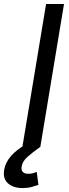

<svg xmlns="http://www.w3.org/2000/svg" viewBox="-76 -748 353 978"><path d="M250 -727.5 129.4 0H38.1L158.7 -727.5ZM39.1 210Q-7.8 210 -35.2 186Q-62.5 162.1 -54.7 116.2Q-48.3 79.6 -20.3 47.1Q7.8 14.6 58.6 -14.6L129.4 0Q88.9 28.8 63.7 51.3Q38.6 73.7 34.2 100.1Q31.2 118.2 40 127.7Q48.8 137.2 69.3 137.2Q80.6 137.2 91.6 134.3Q102.5 131.3 111.3 127.9L119.6 193.8Q104 199.2 84 204.6Q64 210 39.1 210Z"/></svg>

Font: Inter 20pt
Style: Italic
Weight: 400
Italic angle: -9.3988°
Version: Version 4.001;git-66647c0bb